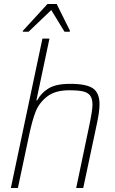

<svg xmlns="http://www.w3.org/2000/svg" viewBox="-20 -935 573 955"><path d="M191 -743H226L161 -436H165Q184 -472 221 -495Q258 -518 329 -518Q411 -518 443 -495Q475 -472 475 -417Q475 -380 462 -320L394 0H359L425 -315Q440 -387 440 -414Q440 -444 428.5 -459.5Q417 -475 392.5 -480.5Q368 -486 324 -486Q254 -486 214 -454.5Q174 -423 157 -379Q140 -335 125 -264L69 0H34ZM93 -777 94 -782 216 -915H262L328 -782L327 -777H301L235 -885L122 -777Z"/></svg>

Font: Saira Semi Condensed Thin
Style: Italic
Weight: 100
Width: 4
Italic angle: -12°
Designer: Hector Gatti with collaboration of the Omnibus-Type team
Foundry: Omnibus-Type
Version: Version 1.001; ttfautohint (v1.8)